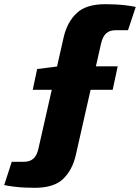

<svg xmlns="http://www.w3.org/2000/svg" viewBox="-117 -723 667 915"><path d="M384 -703Q402 -703 429 -702Q456 -701 484 -697.5Q512 -694 530 -690L493 -579H434Q406 -579 389.5 -564.5Q373 -550 365 -517L244 17Q228 87 184 129.5Q140 172 49 172Q31 172 4 171Q-23 170 -50.5 166.5Q-78 163 -97 159L-61 48H-3Q25 48 42 33Q59 18 66 -14L187 -548Q204 -619 249 -661Q294 -703 384 -703ZM444 -407 420 -295H39L60 -394L162 -407Z"/></svg>

Font: Exo 2 ExtraBold
Style: Italic
Weight: 800
Italic angle: -8°
Designer: Natanael Gama
Foundry: Natanael Gama
Version: Version 2.010